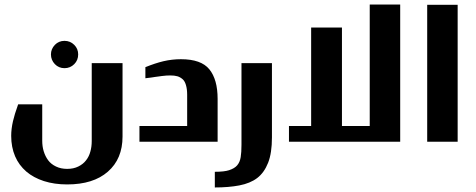

<svg xmlns="http://www.w3.org/2000/svg" viewBox="-20 -618 2074 837"><path d="M202.1 -380.9Q202.1 -404.3 219.2 -422.4Q236.3 -439.9 261.2 -439.9Q286.1 -439.9 303.7 -422.4Q320.8 -405.3 320.8 -380.9Q320.8 -355.5 303.7 -338.4Q286.1 -320.8 261.2 -320.8Q236.3 -320.8 219.2 -338.4Q202.1 -356.4 202.1 -380.9ZM514.2 -342.8V-22.9Q514.2 74.7 450.2 130.4Q386.7 186 272.9 186Q216.8 186 171.4 171.4Q126 156.7 94.7 129.9Q62.5 102.1 45.9 63.5Q28.8 23.4 28.8 -25.9Q28.8 -55.7 36.6 -89.8Q43 -118.2 59.1 -163.1H164.1V-4.9Q164.1 20 170.4 41Q177.2 63.5 189.9 80.6Q202.6 97.7 224.1 107.9Q245.1 118.2 272.9 118.2Q300.8 118.2 321.3 107.9Q342.3 97.7 355 81.1Q368.2 64.5 374 42.5Q379.9 21.5 379.9 -2.9V-342.8Z M768.6 -359.9Q856.9 -359.9 892.6 -315.9Q928.7 -271.5 928.7 -187V0H587.9V-68.8H795.9V-205.1Q795.9 -230 790.5 -247.6Q785.2 -265.1 775.9 -272.9Q765.1 -282.2 752.9 -285.6Q740.7 -289.1 722.7 -289.1Q710.9 -289.1 705.6 -288.6Q689.5 -287.1 685.5 -286.6Q681.6 -286.1 671.9 -284.7Q662.1 -283.2 656.7 -282.7Q654.3 -282.2 639.2 -280Q624 -277.8 613.8 -276.9V-325.2Q655.8 -342.3 692.4 -351.1Q730 -359.9 768.6 -359.9Z M1165.5 -342.8V-19Q1165.5 49.3 1148.9 91.3Q1131.8 134.8 1101.1 158.2Q1070.8 181.2 1022.9 190.4Q976.6 199.2 916.5 199.2V130.9Q957.5 130.9 978.5 124Q1002.4 116.2 1013.7 103Q1025.9 88.9 1029.3 66.9Q1032.7 46.4 1032.7 13.2V-342.8Z M1724.6 0H1239.7V-68.8H1336.4V-498H1470.7V-68.8H1591.8V-598.1H1724.6Z M1842.3 0V-597.2H1975.1V0Z"/></svg>

Font: SimahzazaarabicW05-SemiBold
Style: Regular
Weight: 600
Designer: Ahmed zaza
Foundry: Ahmed zaza
Version: Version 1.001